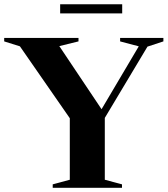

<svg xmlns="http://www.w3.org/2000/svg" viewBox="-34 -896 800 916"><path d="M61 -675 -14 -698.5V-715H340.5V-698.5L249 -676L450.5 -375L628 -675L539 -698.5V-715H745.5V-698.5L669.5 -673.5L466 -333.5V-38.5L548 -16.5V0H217.5V-16.5L299 -38.5V-332ZM253 -832V-875.5H549V-832Z"/></svg>

Font: Newsreader Display SemiBold
Style: Regular
Weight: 600
Designer: Hugues Gentile
Foundry: Production Type
Version: Version 1.001